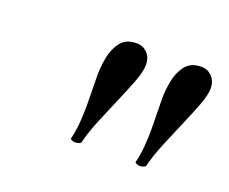

<svg xmlns="http://www.w3.org/2000/svg" viewBox="-56 -765 490 410"><g transform="rotate(20 189.0 -560.0)"><path d="M279 -442Q284 -462 285.5 -482Q287 -502 287 -521Q287 -539 286.5 -556.5Q286 -574 286 -590Q286 -608 290 -629.5Q294 -651 306 -666.5Q318 -682 342 -682Q356 -682 366 -672Q376 -662 376 -645Q376 -630 367 -606.5Q358 -583 345.5 -554Q333 -525 321 -496Q309 -467 303 -442Q298 -438 290 -438Q284 -438 279 -442ZM132 -442Q137 -462 138.5 -482Q140 -502 140 -521Q140 -539 139.5 -556.5Q139 -574 139 -590Q139 -608 143 -629.5Q147 -651 159 -666.5Q171 -682 195 -682Q209 -682 219 -672Q229 -662 229 -645Q229 -630 220 -606.5Q211 -583 198.5 -554Q186 -525 174 -496Q162 -467 156 -442Q151 -438 143 -438Q137 -438 132 -442Z"/></g></svg>

Font: Sedan
Style: Italic
Weight: 400
Italic angle: -13.8°
Designer: Sebastian Salazar
Foundry: Sebastian Salazar
Version: Version 1.100; ttfautohint (v1.8.4.7-5d5b)